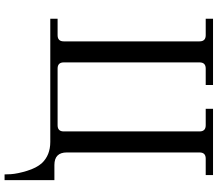

<svg xmlns="http://www.w3.org/2000/svg" viewBox="-76 -676 952 840"><g transform="rotate(90 400.0 -256.0)"><path d="M62 0V-32H134Q161 -32 161 -59V-653Q161 -680 134 -680H62V-712H352V-680H280Q253 -680 253 -653V-59Q253 -32 280 -32H528Q555 -32 555 -59V-653Q555 -680 528 -680H456V-712H746V-680H674Q647 -680 647 -653V-72Q647 -18 702 -18H768V200H743L742 172Q740 143 727.5 102Q715 61 694 37Q659 0 601 0Z"/></g></svg>

Font: Old Standard TT
Style: Regular
Weight: 400
Designer: Alexey Kryukov <alexios@thessalonica.org.ru>
Version: Version 2.2